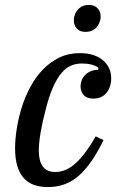

<svg xmlns="http://www.w3.org/2000/svg" viewBox="-20 -745 476 777"><path d="M174 12Q105 12 73 -28Q41 -68 41 -144Q41 -182 48 -225.5Q55 -269 68.5 -312Q82 -355 103.5 -394.5Q125 -434 154 -464Q183 -494 220 -512Q257 -530 303 -530Q362 -530 396 -501.5Q430 -473 430 -428Q430 -393 411 -369.5Q392 -346 357 -346Q331 -346 318.5 -360.5Q306 -375 306 -395Q306 -407 310 -418.5Q314 -430 323 -440Q332 -450 345.5 -456Q359 -462 378 -463V-471Q355 -488 311 -488Q288 -488 267.5 -479.5Q247 -471 228.5 -449Q210 -427 193.5 -389.5Q177 -352 163 -294Q153 -257 145 -212.5Q137 -168 137 -135Q137 -94 153 -71.5Q169 -49 204 -49Q249 -49 289 -87Q329 -125 367 -193L399 -178Q375 -129 350.5 -93.5Q326 -58 299.5 -34.5Q273 -11 242 0.5Q211 12 174 12ZM326 -616Q303 -616 291 -629.5Q279 -643 279 -660Q279 -665 279 -669.5Q279 -674 281 -679Q286 -699 301 -712Q316 -725 340 -725Q363 -725 375 -711.5Q387 -698 387 -681Q387 -676 387 -671.5Q387 -667 385 -662Q380 -642 365 -629Q350 -616 326 -616Z"/></svg>

Font: IBM Plex Serif Text
Style: Italic
Weight: 450
Italic angle: -14°
Designer: Mike Abbink, Paul van der Laan, Pieter van Rosmalen
Foundry: Bold Monday
Version: Version 3.001